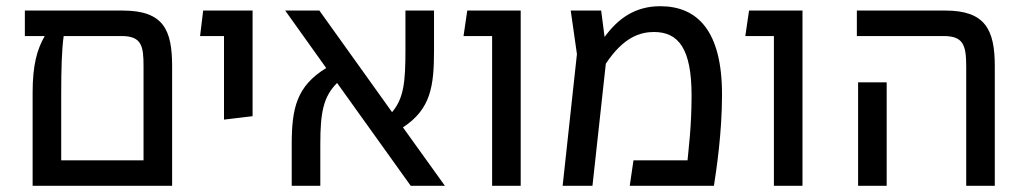

<svg xmlns="http://www.w3.org/2000/svg" viewBox="-20 -598 3302 618"><path d="M124 -482C99 -439 85 -388 85 -300V0H534V-385C534 -501 507 -564 375 -564H60V-482ZM177 -294C177 -377 179 -441 185 -482H371C436 -482 442 -450 442 -385V-82H177Z M701 -213 793 -224V-564H634L624 -482H701Z M898 -564 1030 -379C935 -321 919 -250 919 -134V0H1011V-134C1011 -237 1021 -287 1065 -331L1302 0H1412L1277 -188C1367 -247 1377 -321 1377 -436V-564H1285V-436C1285 -335 1280 -282 1242 -237L1008 -564Z M1564 0H1656V-564H1484L1472 -482H1564Z M1791 0H1887L1930 -393C1987 -479 2041 -495 2085 -495C2164 -495 2206 -441 2206 -291C2206 -188 2196 -118 2193 -82H2019L2007 0H2278C2286 -52 2304 -170 2304 -294C2304 -500 2224 -578 2105 -578C2024 -578 1969 -538 1926 -479L1915 -564H1817L1837 -424Z M2471 0H2563V-564H2391L2379 -482H2471Z M2738 -564V-482H3017C3079 -482 3090 -455 3090 -385V0H3182V-385C3182 -503 3151 -564 3023 -564ZM2742 -333V0H2834V-333Z"/></svg>

Font: FiraGO Unicode
Style: Regular
Weight: 400
Designer: bBox Type
Foundry: bBox Type GmbH
Version: Version 1.001;PS 001.001;hotconv 1.0.88;makeotf.lib2.5.64775